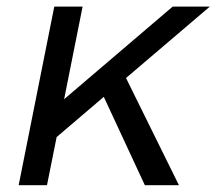

<svg xmlns="http://www.w3.org/2000/svg" viewBox="-20 -546 638 566"><path d="M140 -526.5H223.5L169 -253.5L489 -526.5H598.5L351.5 -316L507.5 0H407L286 -260.5L147 -142L118.5 0H35Z"/></svg>

Font: Argentum Sans Light
Style: Italic
Weight: 300
Italic angle: -11.3°
Designer: Julieta Ulanovsky (font), Owen Earl (portions from Jones font), Cristiano Sobral (main changes and remaster)
Foundry: Julieta Ulanovsky (font), Owen Earl (portions from Jones font), Cristiano Sobral (main changes and remaster)
Version: Version 3.127